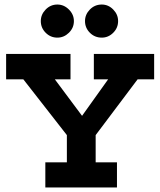

<svg xmlns="http://www.w3.org/2000/svg" viewBox="-20 -827 707 847"><path d="M7 -589H291V-477H222L342 -316L457 -477H394V-589H660V-477H587L402 -231V-111H496V0H180V-111H275V-231L83 -477H7ZM429 -807Q458 -807 479.5 -785Q501 -763 501 -734Q501 -704 479.5 -682.5Q458 -661 429 -661Q398 -661 376.5 -682.5Q355 -704 355 -734Q355 -763 376.5 -785Q398 -807 429 -807ZM233 -807Q262 -807 284 -785Q306 -763 306 -734Q306 -704 284 -682.5Q262 -661 233 -661Q203 -661 181.5 -682.5Q160 -704 160 -734Q160 -763 181.5 -785Q203 -807 233 -807Z"/></svg>

Font: Podkova ExtraBold
Style: Regular
Weight: 800
Designer: Ilya Yudin
Foundry: Cyreal (www.cyreal.org)
Version: Version 2.103